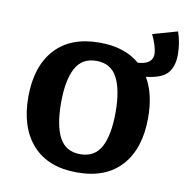

<svg xmlns="http://www.w3.org/2000/svg" viewBox="-72 -673 739 756"><g transform="rotate(10 297.5 -295.0)"><path d="M44 -247Q44 -369 106 -437.5Q168 -506 284 -506Q385 -506 445 -454Q475 -456 489.5 -467.5Q504 -479 504 -498Q504 -513 497 -535.5Q490 -558 481 -575L580 -603Q595 -560 595 -513Q595 -465 572 -438.5Q549 -412 486 -405Q523 -343 523 -247Q523 -125 461.5 -56Q400 13 284 13Q168 13 106 -56Q44 -125 44 -247ZM393 -247Q393 -336 367.5 -384.5Q342 -433 284 -433Q226 -433 200.5 -384.5Q175 -336 175 -247Q175 -156 200.5 -108Q226 -60 284 -60Q342 -60 367.5 -108Q393 -156 393 -247Z"/></g></svg>

Font: Andada Pro
Style: Bold
Weight: 700
Designer: Carolina Giovagnoli
Foundry: Huerta Tipografica
Version: Version 3.005; ttfautohint (v1.8.4)